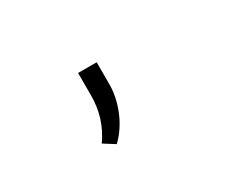

<svg xmlns="http://www.w3.org/2000/svg" viewBox="-46 -254 692 559"><g transform="rotate(-30 300.0 26.0)"><path d="M293.5 -17.1Q293.5 4.4 288.8 25.9Q284.2 47.4 275.6 68.4Q267.1 89.4 254.4 108.6Q241.7 127.9 225.1 144L188 120.6Q231 59.6 231 -15.6V-91.8H293.5Z"/></g></svg>

Font: Roboto Mono Light
Style: Regular
Weight: 300
Designer: Google
Version: Version 2.000985; 2015; ttfautohint (v1.3)